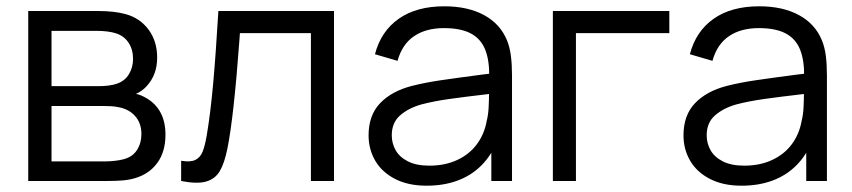

<svg xmlns="http://www.w3.org/2000/svg" viewBox="-20 -575 2707 610"><path d="M69.7 0V-540H292Q342.5 -540 378.7 -530.3Q424.7 -517.7 452 -480.8Q479.3 -444 479.3 -392.3Q479.3 -364 470.7 -341.2Q462 -318.5 446 -301.3Q431.7 -285.5 412 -276.7Q428 -273.7 446.7 -262.3Q475.5 -245.2 490.6 -216.3Q505.7 -187.5 505.7 -147Q505.7 -92.7 479.6 -57.2Q453.5 -21.7 408 -8.7Q389.8 -3.3 368.5 -1.7Q347.2 0 321 0ZM317.7 -62.3Q329.2 -62.3 344.9 -64.1Q360.7 -65.8 372.3 -69Q400.8 -76.2 415.1 -98.2Q429.3 -120.2 429.3 -149Q429.3 -184.2 408.7 -206.9Q388 -229.7 353.3 -235Q338.3 -238.3 307 -238.3H143.7V-62.3ZM294.7 -301.3Q309.3 -301.3 325 -303.2Q340.7 -305.2 352 -309.3Q376.8 -318 389.8 -339.5Q402.7 -361 402.7 -388.3Q402.7 -417.2 388.9 -438.6Q375.2 -460 349.7 -468.7Q325.3 -477 284.7 -477H143.7V-301.3Z M555.5 -64.3Q584.5 -59.2 600.3 -66.8Q616.2 -74.5 623.6 -92.8Q631 -111 636.8 -144.7Q648.5 -213.7 657 -307Q665.5 -400.3 673.8 -540H1041.2V0H967.8V-469.7H742.2L740.5 -445.8Q722.8 -204 702.8 -104.7Q693.3 -56.8 678.5 -31.7Q663.7 -6.5 634.8 1.8Q605.8 10 555.5 0Z M1335.7 15Q1276.7 15 1234.9 -6.6Q1193.2 -28.2 1172.1 -64.5Q1151 -100.8 1151 -145Q1151 -208.7 1187.5 -247Q1224 -285.3 1288.3 -302Q1330.7 -312.7 1379.7 -319.9Q1428.7 -327.2 1513 -338.2Q1526.3 -339.8 1538.4 -341.2Q1550.5 -342.7 1560.7 -344.3L1534.3 -328.7Q1535.3 -382.8 1521.5 -417.3Q1507.7 -451.8 1475.7 -468.8Q1443.7 -485.7 1390.3 -485.7Q1333.5 -485.7 1295.7 -460.2Q1257.8 -434.7 1243 -381.7L1171.3 -402.7Q1190.3 -475.7 1246.7 -515.3Q1303 -555 1391.7 -555Q1466.2 -555 1517.8 -527.1Q1569.3 -499.2 1590.7 -447Q1599.8 -425 1603.2 -397.1Q1606.7 -369.2 1606.7 -335.3V0H1541V-135.7L1560 -127.3Q1541.3 -81.3 1509.3 -49.3Q1477.3 -17.3 1433.4 -1.2Q1389.5 15 1335.7 15ZM1344 -48.7Q1394.2 -48.7 1432.8 -66.8Q1471.5 -84.8 1495.2 -117Q1519 -149.2 1526.3 -190.7Q1531.2 -210.3 1532.4 -232.8Q1533.7 -255.2 1533.7 -285.5V-294.7L1561.7 -280L1528 -275.7Q1455.3 -267.3 1406 -260.3Q1356.7 -253.3 1318 -243Q1277.2 -231.3 1250.9 -208.2Q1224.7 -185.2 1224.7 -145Q1224.7 -119.8 1236.9 -97.9Q1249.2 -76 1276 -62.3Q1302.8 -48.7 1344 -48.7Z M1736.5 0V-540H2106.5V-469.7H1809.8V0Z M2336.2 15Q2277.2 15 2235.4 -6.6Q2193.7 -28.2 2172.6 -64.5Q2151.5 -100.8 2151.5 -145Q2151.5 -208.7 2188 -247Q2224.5 -285.3 2288.8 -302Q2331.2 -312.7 2380.2 -319.9Q2429.2 -327.2 2513.5 -338.2Q2526.8 -339.8 2538.9 -341.2Q2551 -342.7 2561.2 -344.3L2534.8 -328.7Q2535.8 -382.8 2522 -417.3Q2508.2 -451.8 2476.2 -468.8Q2444.2 -485.7 2390.8 -485.7Q2334 -485.7 2296.2 -460.2Q2258.3 -434.7 2243.5 -381.7L2171.8 -402.7Q2190.8 -475.7 2247.2 -515.3Q2303.5 -555 2392.2 -555Q2466.7 -555 2518.2 -527.1Q2569.8 -499.2 2591.2 -447Q2600.3 -425 2603.8 -397.1Q2607.2 -369.2 2607.2 -335.3V0H2541.5V-135.7L2560.5 -127.3Q2541.8 -81.3 2509.8 -49.3Q2477.8 -17.3 2433.9 -1.2Q2390 15 2336.2 15ZM2344.5 -48.7Q2394.7 -48.7 2433.3 -66.8Q2472 -84.8 2495.8 -117Q2519.5 -149.2 2526.8 -190.7Q2531.7 -210.3 2532.9 -232.8Q2534.2 -255.2 2534.2 -285.5V-294.7L2562.2 -280L2528.5 -275.7Q2455.8 -267.3 2406.5 -260.3Q2357.2 -253.3 2318.5 -243Q2277.7 -231.3 2251.4 -208.2Q2225.2 -185.2 2225.2 -145Q2225.2 -119.8 2237.4 -97.9Q2249.7 -76 2276.5 -62.3Q2303.3 -48.7 2344.5 -48.7Z"/></svg>

Font: Hauora
Style: Regular
Weight: 400
Designer: Wayne Shih
Foundry: WCYS
Version: Version 1.001